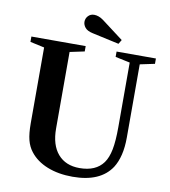

<svg xmlns="http://www.w3.org/2000/svg" viewBox="-101 -1037 1000 1132"><g transform="rotate(10 399.5 -471.0)"><path d="M410 10.5Q324.5 10.5 258.2 -16Q192 -42.5 154.5 -91.5Q132.5 -119.5 122.8 -157.5Q113 -195.5 113 -257.5V-711L28 -729.5V-761.5H353V-729.5L265.5 -711V-253Q265.5 -154 312 -100.5Q358.5 -47 441.5 -47Q539 -47 583.5 -108.5Q605.5 -139 615.5 -190Q625.5 -241 625.5 -325V-711L538 -729.5V-761.5H773.5V-729.5L685.5 -711V-273Q685.5 -214.5 674.5 -169Q663.5 -123.5 642.5 -90.5Q576 10.5 410 10.5ZM541 -808.5 381 -843.5Q348 -850.5 334.5 -867Q321 -883.5 321 -902Q321 -922 335 -937Q349 -952 371 -952Q383.5 -952 397.5 -947.2Q411.5 -942.5 427 -931L556 -833.5Z"/></g></svg>

Font: Libre Caslon Text SemiBold
Style: Regular
Weight: 600
Designer: Pablo Impallari, Rodrigo Fuenzalida, Katja Schimmel
Foundry: Pablo Impallari, Rodrigo Fuenzalida
Version: Version 2.000